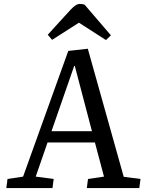

<svg xmlns="http://www.w3.org/2000/svg" viewBox="-20 -953 732 973"><path d="M425 -706 607 -57 692 -46 686 0H420L426 -46L507 -58L461 -231H221L161 -58L252 -46L246 0H12L18 -46L97 -58L326 -695ZM241 -288H446L359 -619H356ZM542 -774 517 -750 380 -838 244 -751 222 -777 337 -903Q352 -919 363 -926Q374 -933 385 -933Q394 -933 399 -932Q404 -931 409 -929Z"/></svg>

Font: Literata
Style: Italic
Weight: 400
Italic angle: -2°
Designer: Latin by Veronika Burian and Jose Scaglione. Greek by Irene Vlachou. Cyrillic by Vera Evstafieva
Foundry: TypeTogether
Version: Version 3.103;gftools[0.9.29]